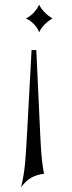

<svg xmlns="http://www.w3.org/2000/svg" viewBox="-20 -717 302 809"><path d="M166 15C161 -3 154 -49 150 -138L133 -506H113L95 -173C87 -29 86 -5 69 72C95 35 126 20 166 15ZM145 -581C159 -611 185 -630 201 -639C178 -653 156 -674 145 -697C135 -676 115 -651 89 -639C112 -631 137 -604 145 -581Z"/></svg>

Font: Sinistre
Style: Regular
Weight: 400
Designer: Jules Durand
Foundry: Collletttivo
Version: Version 69.420;Glyphs 3.2 (3217)